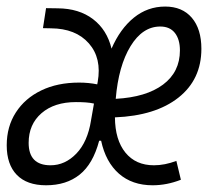

<svg xmlns="http://www.w3.org/2000/svg" viewBox="-29 -547 635 577"><path d="M433.6 -50.3Q466.3 -50.3 501 -63.5L514.6 -6.8Q472.2 9.8 429.7 9.8Q368.2 9.8 328.4 -25.1Q288.6 -60.1 274.9 -124H269Q250.5 -54.2 210.4 -22.2Q170.4 9.8 109.4 9.8Q51.8 9.8 21.5 -21.5Q-8.8 -52.7 -8.8 -110.4Q-8.8 -166.5 18.6 -209Q45.9 -251.5 94.7 -275.1Q143.6 -298.8 208.5 -298.8Q237.3 -298.8 263.2 -293.5L264.6 -300.8Q277.3 -372.1 238 -416.7Q198.7 -461.4 124 -461.9L100.1 -462.4L109.4 -522.5L144.5 -522Q208.5 -521.5 250.5 -489.5Q292.5 -457.5 306.2 -400.9Q332 -460.4 373.3 -493.9Q414.6 -527.3 467.3 -527.3Q518.6 -527.3 547.4 -493.7Q576.2 -460 576.2 -400.4Q576.2 -308.1 507.3 -253.7Q438.5 -199.2 316.4 -194.3Q316.9 -126.5 347.9 -88.4Q378.9 -50.3 433.6 -50.3ZM318.8 -250Q410.2 -254.9 460.9 -292.7Q511.7 -330.6 511.7 -395.5Q511.7 -428.7 496.6 -448Q481.4 -467.3 452.6 -467.3Q399.4 -467.3 363.3 -408.2Q327.1 -349.1 318.8 -250ZM245.1 -189 245.6 -191.4 253.4 -235.8Q242.2 -238.3 228.5 -239.3Q214.8 -240.2 199.2 -240.2Q134.3 -240.2 95.7 -206.8Q57.1 -173.3 57.1 -117.7Q57.1 -50.3 123 -50.3Q166.5 -50.3 200.4 -85.4Q234.4 -120.6 244.6 -185.5Z"/></svg>

Font: Cascadia Code PL Light
Style: Italic
Weight: 300
Italic angle: -10°
Monospace: yes
Designer: Aaron Bell
Foundry: Saja Typeworks
Version: Version 2404.023; ttfautohint (v1.8.4)